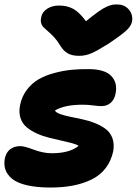

<svg xmlns="http://www.w3.org/2000/svg" viewBox="-41 -796 618 867"><path d="M488.8 -775.9Q519 -775.9 538.6 -755.4Q558.1 -734.9 556.2 -705.1Q554.7 -684.6 535.6 -664.3Q516.6 -644 448.2 -598.1Q396.5 -565.9 370.6 -554.9Q344.7 -543.9 315.9 -543.9Q283.7 -543.9 263.9 -555.7Q244.1 -567.4 230 -591.8Q218.3 -611.8 203.4 -627.9Q188.5 -644 177.7 -652.8Q167 -661.6 157.7 -670.7Q148.4 -679.7 145 -690.9Q141.6 -702.1 145 -717.8Q149.4 -742.2 172.1 -756.6Q194.8 -771 225.1 -771Q263.2 -771 290.8 -755.4Q318.4 -739.7 347.2 -700.2Q380.9 -727.5 403.6 -743.7Q426.3 -759.8 442.1 -766.4Q458 -772.9 466.3 -774.4Q474.6 -775.9 488.8 -775.9ZM187 50.8Q124 50.8 79.8 40.3Q35.6 29.8 13.2 11Q-9.3 -7.8 -16.8 -30.8Q-24.4 -53.7 -19 -81.1Q-13.7 -106.9 4.4 -121.6Q22.5 -136.2 51.8 -136.2Q68.4 -136.2 111.6 -120.1Q154.8 -104 192.9 -104Q272.5 -104 314 -137.2Q306.2 -143.6 284.4 -149.4Q262.7 -155.3 237.1 -160.9Q211.4 -166.5 181.6 -173.8Q151.9 -181.2 126 -192.9Q100.1 -204.6 80.1 -220.9Q60.1 -237.3 51.5 -263.2Q43 -289.1 49.8 -321.8Q57.6 -360.8 80.6 -390.9Q103.5 -420.9 133.8 -438.2Q164.1 -455.6 204.1 -466.3Q244.1 -477.1 281.5 -480.7Q318.8 -484.4 360.8 -483.9Q432.1 -483.4 461.4 -452.9Q490.7 -422.4 481 -374Q476.1 -347.2 459.2 -332Q442.4 -316.9 418 -316.9Q401.4 -316.9 378.7 -320.1Q356 -323.2 333 -323.2Q249.5 -323.2 207 -296.9Q211.9 -287.6 231.2 -280.8Q250.5 -273.9 275.9 -268.8Q301.3 -263.7 330.8 -257.3Q360.4 -251 387.5 -240.2Q414.6 -229.5 435.5 -214.1Q456.5 -198.7 466.3 -172.9Q476.1 -147 470.2 -112.8Q460.9 -69.3 436.3 -37.1Q411.6 -4.9 373.8 13.9Q335.9 32.7 289.8 41.7Q243.7 50.8 187 50.8Z"/></svg>

Font: Shantell Sans Bouncy
Style: Italic
Weight: 800
Italic angle: -11.31°
Designer: Stephen Nixon, Anya Danilova, Shantell Martin
Foundry: Arrow Type
Version: Version 1.006;[9816181b4]